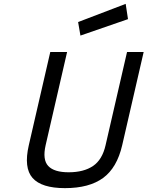

<svg xmlns="http://www.w3.org/2000/svg" viewBox="-20 -964 763 993"><path d="M216 -213Q199 -138 229.5 -105.5Q260 -73 335 -73Q413 -73 461 -105.5Q509 -138 526 -213L637 -695H723L612 -213Q585 -96 513 -43.5Q441 9 316 9Q195 9 148.5 -43.5Q102 -96 129 -213L240 -695H327ZM630 -944 642 -865 396 -780 384 -850Z"/></svg>

Font: Panefresco 500wt
Style: Italic
Weight: 700
Foundry: Campivisivi & Chank Co
Version: Version 1.000